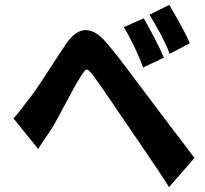

<svg xmlns="http://www.w3.org/2000/svg" viewBox="-20 -769 840 785"><path d="M756 -592C738 -637 695 -709 672 -749L591 -709C621 -659 649 -612 674 -549L756 -592ZM650 -533C641 -555 627 -584 612 -613L607 -622C593 -649 579 -675 568 -694L486 -658C490 -652 493 -647 496 -641L501 -633C524 -590 546 -546 565 -493L650 -533ZM775 -123C755 -149 734 -177 712 -207L705 -215C703 -218 701 -221 699 -224L692 -232C689 -236 686 -241 683 -245L676 -253L673 -257L667 -266C633 -311 600 -354 575 -388C556 -412 537 -439 516 -466L510 -474C502 -485 494 -496 485 -507L479 -515C478 -517 477 -518 476 -519L470 -527C451 -551 432 -575 414 -596C351 -669 296 -658 249 -588C235 -567 221 -545 206 -523L197 -509C159 -450 122 -393 97 -362C72 -332 59 -309 35 -285L136 -160C151 -186 179 -222 198 -254C211 -276 226 -305 242 -335L248 -345C248 -347 249 -348 250 -350L255 -359C275 -396 294 -432 310 -456C333 -492 334 -494 360 -462C378 -438 411 -390 445 -340L454 -326C470 -303 486 -280 500 -259C523 -225 553 -182 583 -137L589 -128L598 -115L604 -106C605 -105 606 -103 607 -102L613 -93L619 -84C637 -57 655 -30 671 -4L775 -123Z"/></svg>

Font: Glow Sans TC Compressed
Style: Bold
Weight: 700
Width: 2
Designer: Ryoko NISHIZUKA (kana, bopomofo & ideographs); Paul D. Hunt (Latin, Greek & Cyrillic); Sandoll Communications, Soo-young
Version: Version 0.93